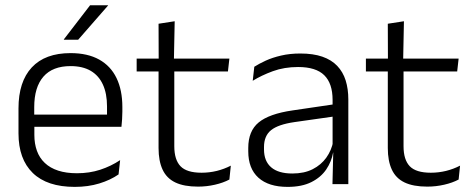

<svg xmlns="http://www.w3.org/2000/svg" viewBox="-20 -702 1802 732"><path d="M265 10.5Q159.5 10.5 105 -42.5Q50.5 -95.5 50.5 -193.5V-288.5Q50.5 -390.5 101.2 -445Q152 -499.5 249 -499.5Q314 -499.5 358 -475Q402 -450.5 424.2 -404.5Q446.5 -358.5 446.5 -294V-276.5Q446.5 -262 445.5 -247.5Q444.5 -233 443 -218.5H387Q388 -240.5 388 -260.2Q388 -280 388 -296.5Q388 -345.5 372.2 -379.8Q356.5 -414 325.8 -432Q295 -450 249 -450Q180.5 -450 145.5 -409.8Q110.5 -369.5 110.5 -293.5V-246L111 -238V-187.5Q111 -154 120.8 -127Q130.5 -100 150.8 -80.8Q171 -61.5 201.8 -51.5Q232.5 -41.5 273.5 -41.5Q321 -41.5 361.8 -54.8Q402.5 -68 438 -91.5L432 -37Q401 -15.5 358.5 -2.5Q316 10.5 265 10.5ZM82 -218.5V-265H429.5V-218.5ZM323.5 -682H392V-681L278 -550.5H223.5V-552Z M735 9.5Q681.5 9.5 648.2 -6.5Q615 -22.5 599.8 -55.5Q584.5 -88.5 584.5 -137.5V-455.5H644.5V-144.5Q644.5 -93 668.2 -68.2Q692 -43.5 748.5 -43.5Q778.5 -43.5 806.8 -50.5Q835 -57.5 860 -70.5L854.5 -17.5Q831 -5 799.5 2.2Q768 9.5 735 9.5ZM501 -429.5V-478.5H854.5L849 -429.5ZM585 -471.5 584.5 -611.5 646 -621 643 -471.5Z M1247.5 0 1250.5 -121.5 1248 -131V-288.5V-321Q1248 -384 1216.2 -415.2Q1184.5 -446.5 1116.5 -446.5Q1063.5 -446.5 1020 -430.5Q976.5 -414.5 943.5 -394L949.5 -447.5Q967.5 -459 993 -470.8Q1018.5 -482.5 1051.8 -490.2Q1085 -498 1125 -498Q1174 -498 1208.8 -486Q1243.5 -474 1265.5 -451Q1287.5 -428 1297.8 -395.5Q1308 -363 1308 -322.5V0ZM1076.5 10.5Q1004 10.5 965.2 -24.5Q926.5 -59.5 926.5 -125V-138Q926.5 -202.5 966.2 -235.2Q1006 -268 1095 -281L1258 -305L1261 -259L1102.5 -236.5Q1040.5 -227.5 1013.5 -205.8Q986.5 -184 986.5 -141.5V-132.5Q986.5 -87.5 1014 -64Q1041.5 -40.5 1094.5 -40.5Q1140 -40.5 1172.2 -57Q1204.5 -73.5 1224.2 -101.2Q1244 -129 1250.5 -163.5L1262.5 -120.5H1250Q1244 -86 1223.8 -56Q1203.5 -26 1167.2 -7.8Q1131 10.5 1076.5 10.5Z M1609 9.5Q1555.5 9.5 1522.2 -6.5Q1489 -22.5 1473.8 -55.5Q1458.5 -88.5 1458.5 -137.5V-455.5H1518.5V-144.5Q1518.5 -93 1542.2 -68.2Q1566 -43.5 1622.5 -43.5Q1652.5 -43.5 1680.8 -50.5Q1709 -57.5 1734 -70.5L1728.5 -17.5Q1705 -5 1673.5 2.2Q1642 9.5 1609 9.5ZM1375 -429.5V-478.5H1728.5L1723 -429.5ZM1459 -471.5 1458.5 -611.5 1520 -621 1517 -471.5Z"/></svg>

Font: Anek Latin Light
Style: Regular
Weight: 300
Designer: Yesha Goshar
Foundry: Ek Type
Version: Version 1.003